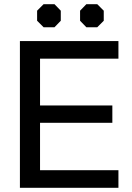

<svg xmlns="http://www.w3.org/2000/svg" viewBox="-20 -896 630 916"><path d="M75 -700H545V-616H171V-393H516V-310H171V-84H545V0H75ZM157 -797V-845L188 -876H240L270 -845V-797L240 -766H188ZM362 -797V-845L392 -876H444L475 -845V-797L444 -766H392Z"/></svg>

Font: Chakra Petch Medium
Style: Regular
Weight: 500
Designer: Katatrad Aksorn Co.,Ltd.
Foundry: Cadson Demak Co.,Ltd.
Version: Version 1.000; ttfautohint (v1.6)